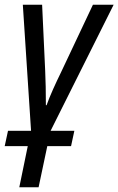

<svg xmlns="http://www.w3.org/2000/svg" viewBox="-41 -556 503 816"><path d="M41 240H123L160 65H261L275 0H174L442 -536H354L218 -248C196 -203 172 -151 157 -109H154C154 -160 153 -217 151 -256L138 -536H56L91 0H-7L-21 65H77Z"/></svg>

Font: Noto Sans Display SemiCondensed
Style: Italic
Weight: 400
Width: 4
Italic angle: -12°
Designer: Monotype Design Team
Foundry: Monotype Imaging Inc.
Version: Version 1.900